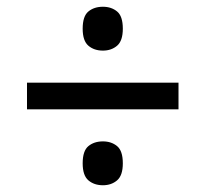

<svg xmlns="http://www.w3.org/2000/svg" viewBox="-20 -642 609 569"><path d="M285 -492Q259 -492 242 -506.5Q225 -521 225 -557Q225 -594 242 -608Q259 -622 285 -622Q310 -622 327 -608Q344 -594 344 -557Q344 -521 327 -506.5Q310 -492 285 -492ZM60 -318V-397H509V-318ZM285 -93Q259 -93 242 -107.5Q225 -122 225 -158Q225 -195 242 -209Q259 -223 285 -223Q310 -223 327 -209Q344 -195 344 -158Q344 -122 327 -107.5Q310 -93 285 -93Z"/></svg>

Font: Noto Serif Ethiopic Black
Style: Regular
Weight: 900
Designer: Monotype Design Team
Foundry: Monotype Imaging Inc.
Version: Version 2.102; ttfautohint (v1.8.4.7-5d5b)